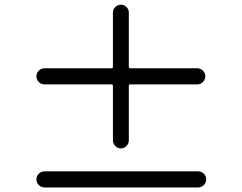

<svg xmlns="http://www.w3.org/2000/svg" viewBox="-20 -824 1040 826"><path d="M828.1 -530.3Q842.8 -530.3 853 -520Q863.3 -509.8 863.3 -495.6Q863.3 -481.4 853 -471.2Q842.8 -460.9 828.1 -460.9H541Q534.2 -460.9 534.2 -454.1V-219.7Q534.2 -206.1 523.9 -195.8Q513.7 -185.5 500 -185.5Q486.3 -185.5 476.1 -195.8Q465.8 -206.1 465.8 -219.7V-454.1Q465.8 -460.9 459 -460.9H171.9Q157.2 -460.9 147 -471.2Q136.7 -481.4 136.7 -495.6Q136.7 -509.8 147 -520Q157.2 -530.3 171.9 -530.3H459Q465.8 -530.3 465.8 -537.1V-769.5Q465.8 -784.2 476.1 -793.9Q486.3 -803.7 500 -803.7Q513.7 -803.7 523.9 -793.9Q534.2 -784.2 534.2 -769.5V-537.1Q534.2 -530.3 541 -530.3ZM171.9 -86.9H832Q846.7 -86.9 856.9 -76.7Q867.2 -66.4 867.2 -52.2Q867.2 -38.1 856.9 -27.8Q846.7 -17.6 832 -17.6H171.9Q157.2 -17.6 147 -27.8Q136.7 -38.1 136.7 -52.2Q136.7 -66.4 147 -76.7Q157.2 -86.9 171.9 -86.9Z"/></svg>

Font: Gen Jyuu Gothic Regular
Style: Regular
Weight: 400
Designer: [Source Han Sans]
Ryoko NISHIZUKA  (kana & ideographs); Paul D. Hunt (Latin, Greek & Cyrillic); Wenlong ZHANG  (bopomofo
Version: Version 1.002.20150607